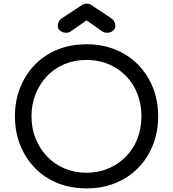

<svg xmlns="http://www.w3.org/2000/svg" viewBox="-20 -1037 961 1067"><path d="M461 10Q373 10 300 -19.5Q227 -49 174.5 -103Q122 -157 92.5 -230Q63 -303 63 -391Q63 -478 92.5 -551Q122 -624 174.5 -678Q227 -732 300 -761.5Q373 -791 461 -791Q548 -791 621 -761.5Q694 -732 747 -678Q800 -624 829.5 -551Q859 -478 859 -391Q859 -303 829.5 -230Q800 -157 747 -103Q694 -49 621 -19.5Q548 10 461 10ZM461 -77Q527 -77 583 -101Q639 -125 680.5 -167.5Q722 -210 744 -267Q766 -324 766 -391Q766 -457 744 -514.5Q722 -572 680.5 -614.5Q639 -657 583 -680.5Q527 -704 461 -704Q394 -704 338 -680.5Q282 -657 241.5 -614.5Q201 -572 178 -514.5Q155 -457 155 -391Q155 -324 178 -267Q201 -210 241.5 -167.5Q282 -125 338 -101Q394 -77 461 -77ZM348 -855Q328 -855 314.5 -866Q301 -877 301 -894Q301 -919 323 -935L437 -1010Q449 -1017 461 -1017Q468 -1017 474 -1015.5Q480 -1014 486 -1010L599 -935Q621 -919 621 -894Q621 -877 608 -866Q595 -855 575 -855Q566 -855 559 -857.5Q552 -860 545 -865L461 -924L377 -865Q364 -855 348 -855Z"/></svg>

Font: Comfortaa SemiBold
Style: Regular
Weight: 600
Designer: Johan Aakerlund
Foundry: Johan Aakerlund
Version: Version 3.104; ttfautohint (v1.8.1.43-b0c9)